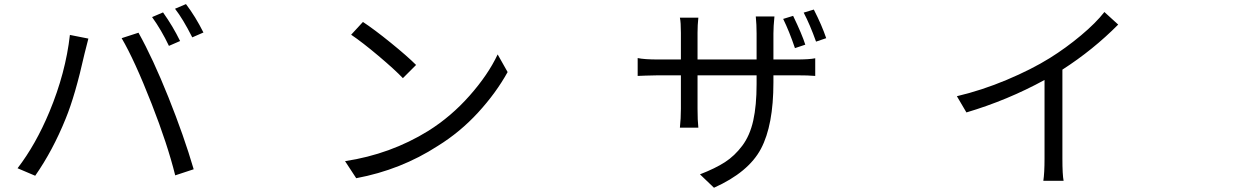

<svg xmlns="http://www.w3.org/2000/svg" viewBox="-20 -839 6040 924"><path d="M764.6 -779.3Q812.5 -711.9 846.7 -641.6L793 -618.2Q756.8 -694.3 711.9 -756.8ZM875 -819.3Q920.9 -758.8 959 -682.6L905.3 -659.2Q860.4 -748 822.3 -796.9ZM217.8 -300.8Q295.9 -488.3 316.4 -670.9L405.3 -653.3Q387.7 -585.9 386.7 -580.1Q341.8 -378.9 295.9 -267.6Q234.4 -115.2 149.4 6.8L64.5 -29.3Q152.3 -143.6 217.8 -300.8ZM710 -338.9Q627 -550.8 565.4 -655.3L646.5 -681.6Q715.8 -557.6 790.5 -371.1Q865.2 -184.6 912.1 -24.4L823.2 4.9Q786.1 -144.5 710 -338.9Z M1726.6 -733.4Q1780.3 -698.2 1860.4 -633.3Q1940.4 -568.4 1982.4 -526.4L1918.9 -462.9Q1879.9 -503.9 1801.8 -569.8Q1723.6 -635.7 1669.9 -671.9ZM1640.6 -63.5Q1859.4 -96.7 2041 -209Q2151.4 -278.3 2240.2 -378.9Q2329.1 -479.5 2375 -577.1L2422.9 -492.2Q2367.2 -391.6 2280.8 -297.4Q2194.3 -203.1 2086.9 -136.7Q1909.2 -21.5 1694.3 18.6Z M3855.5 -624 3805.7 -607.4Q3778.3 -688.5 3749 -748L3796.9 -762.7Q3839.8 -673.8 3855.5 -624ZM3702.1 -552.7H3810.5Q3876 -552.7 3903.3 -558.6V-473.6Q3871.1 -476.6 3811.5 -476.6H3702.1V-442.4Q3702.1 -236.3 3642.1 -123Q3582 -9.8 3416 64.5L3348.6 0Q3421.9 -28.3 3468.8 -58.6Q3515.6 -88.9 3552.2 -137.7Q3588.9 -186.5 3605 -258.8Q3621.1 -331.1 3621.1 -434.6V-476.6H3336.9V-315.4Q3336.9 -259.8 3340.8 -224.6H3252Q3256.8 -268.6 3256.8 -315.4V-476.6H3149.4Q3123 -476.6 3086.4 -475.1Q3049.8 -473.6 3048.8 -473.6V-559.6Q3080.1 -552.7 3149.4 -552.7H3256.8V-680.7Q3256.8 -732.4 3252 -753.9H3340.8Q3336.9 -718.8 3336.9 -681.6V-552.7H3621.1V-677.7Q3621.1 -720.7 3617.2 -759.8H3707Q3702.1 -710.9 3702.1 -677.7ZM3847.7 -778.3 3896.5 -793Q3935.5 -716.8 3956.1 -655.3L3907.2 -638.7Q3877.9 -720.7 3847.7 -778.3Z M5294.9 -781.2 5361.3 -720.7Q5240.2 -598.6 5092.8 -503.9V-76.2Q5092.8 2 5098.6 31.2H5001Q5006.8 -5.9 5006.8 -76.2V-454.1Q4828.1 -356.4 4630.9 -297.9L4585 -376Q4705.1 -404.3 4824.7 -454.6Q4944.3 -504.9 5032.2 -559.6Q5110.4 -608.4 5182.1 -668.5Q5253.9 -728.5 5294.9 -781.2Z"/></svg>

Font: Bpmf Zihi Sans Regular
Style: Regular
Weight: 400
Foundry: But Ko
Version: Version 1.320